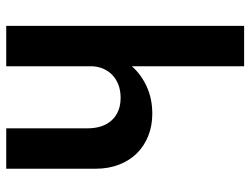

<svg xmlns="http://www.w3.org/2000/svg" viewBox="-116 -706 822 631"><g transform="rotate(90 295.5 -391.0)"><path d="M65.5 0V-781.8H198.2V-412.7Q224.1 -442.7 264.3 -461.4Q304.5 -480 354.1 -480Q394.1 -480 427.5 -466.6Q460.9 -453.2 484.8 -428.9Q508.6 -404.5 521.8 -370.2Q535 -335.9 535 -294.1V0H402.3V-265.9Q402.3 -318.2 375.5 -347Q348.6 -375.9 301.8 -375.9Q277.7 -375.9 258.4 -368.4Q239.1 -360.9 225.7 -347.5Q212.3 -334.1 205.2 -316.1Q198.2 -298.2 198.2 -277.7V0Z"/></g></svg>

Font: Spartan
Style: Bold
Weight: 700
Designer: Matt Bailey, Mirko Velimirovic
Foundry: Matt Bailey
Version: Version 1.005